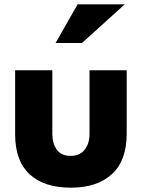

<svg xmlns="http://www.w3.org/2000/svg" viewBox="-20 -856 655 888"><path d="M394 -531V-236Q394 -192 371.5 -163.5Q349 -135 307 -135Q264 -135 243 -163.5Q222 -192 222 -237V-531H50V-234Q50 -112 117 -50Q184 12 308 12Q429 12 497.5 -50.5Q566 -113 566 -238V-531ZM237 -657H359L557 -836H339Z"/></svg>

Font: Geom ExtraBold
Style: Bold
Weight: 800
Version: Version 1.102